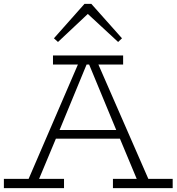

<svg xmlns="http://www.w3.org/2000/svg" viewBox="-24 -973 913 993"><path d="M430.2 -900.9 275.9 -755.9 254.9 -774.9 413.1 -953.1H448.2L606.9 -774.9L586.9 -755.9ZM743.2 -47.9H869.1V0H560.1V-47.9H683.1L596.2 -255.9H265.1L178.2 -47.9H307.1V0H-3.9V-47.9H124L378.9 -639.2H250V-686H612.8V-639.2H484.9ZM284.2 -300.8H577.1L437 -639.2H423.8Z"/></svg>

Font: BioRhyme Light
Style: Regular
Weight: 300
Designer: Aoife Mooney
Foundry: Aoife Mooney Type
Version: Version 1.500;PS 001.500;hotconv 1.0.88;makeotf.lib2.5.64775